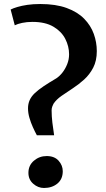

<svg xmlns="http://www.w3.org/2000/svg" viewBox="-20 -927 528 956"><path d="M163.5 -253.5Q153.5 -272 143.5 -294.2Q133.5 -316.5 126.5 -340.5Q119.5 -364.5 119.5 -387.5Q119.5 -410 127.8 -428.5Q136 -447 153.5 -463.5Q171 -480 197.5 -497.8Q224 -515.5 260.5 -537Q276 -547 290.5 -565.2Q305 -583.5 314.5 -607.2Q324 -631 324 -656.5Q324 -696.5 305 -733.5Q286 -770.5 245.8 -794.2Q205.5 -818 141.5 -818Q113.5 -818 90.2 -813Q67 -808 53.5 -801L33 -879.5Q45.5 -886 66.5 -892.2Q87.5 -898.5 116.2 -902.8Q145 -907 180.5 -907Q258 -907 312 -887.2Q366 -867.5 399 -833.8Q432 -800 447 -758.2Q462 -716.5 462 -672.5Q462 -624.5 444.2 -590.2Q426.5 -556 399.2 -531.2Q372 -506.5 342 -487Q312 -467.5 286.2 -449.5Q260.5 -431.5 246.5 -410.5Q244 -406 240.5 -397Q237 -388 237 -377.5Q237 -348 240.8 -316.2Q244.5 -284.5 249.5 -253.5ZM199 9Q169.5 9 145.5 -12Q121.5 -33 121.5 -66.5Q121.5 -103.5 148.8 -126.8Q176 -150 212.5 -150Q251 -150 271.8 -126.8Q292.5 -103.5 292.5 -74.5Q292.5 -35 265.8 -13Q239 9 199 9Z"/></svg>

Font: Merriweather 20pt
Style: Bold
Weight: 700
Version: Version 2.100